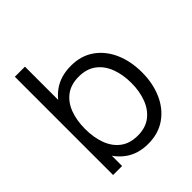

<svg xmlns="http://www.w3.org/2000/svg" viewBox="-201 -850 995 995"><g transform="rotate(-45 296.0 -352.5)"><path d="M312.5 15Q238 15 186.5 -22.8Q135 -60.5 108.5 -125.2Q82 -190 82 -270.5Q82 -352.5 108.8 -416.8Q135.5 -481 187.5 -518Q239.5 -555 315.5 -555Q389.5 -555 442.5 -517.5Q495.5 -480 523.8 -415.5Q552 -351 552 -270.5Q552 -189.5 523.5 -125Q495 -60.5 441.5 -22.8Q388 15 312.5 15ZM69.5 0V-720H143.5V-406.5H135.5V0ZM305 -53.5Q361.5 -53.5 399 -82Q436.5 -110.5 455.2 -159.8Q474 -209 474 -270.5Q474 -331.5 455.5 -380.5Q437 -429.5 399.2 -458Q361.5 -486.5 303.5 -486.5Q247 -486.5 209.8 -459Q172.5 -431.5 154 -382.8Q135.5 -334 135.5 -270.5Q135.5 -208 154 -158.8Q172.5 -109.5 210 -81.5Q247.5 -53.5 305 -53.5Z"/></g></svg>

Font: Manrope ExtraLight
Style: Regular
Weight: 400
Version: Version 4.504